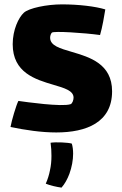

<svg xmlns="http://www.w3.org/2000/svg" viewBox="-20 -594 555 877"><path d="M308 -357C254 -373 209 -385 209 -422C209 -430 212 -440 217 -445C226 -453 364 -444 437 -434C447 -467 457 -525 461 -551C415 -565 339 -574 263 -574C193 -574 112 -557 89 -536C65 -514 38 -458 38 -392C38 -262 142 -231 223 -207C274 -192 316 -180 316 -148C316 -138 311 -121 302 -118C262 -105 99 -128 64 -133C54 -114 33 -43 28 -14C95 0 168 11 237 11C375 11 492 -35 492 -177C492 -303 389 -333 308 -357ZM211 58C214 78 215 98 215 118C215 141 213 163 208 185C204 205 198 225 189 245C208 253 239 260 261 263C276 246 288 224 297 200C308 170 314 137 314 108C314 91 312 75 308 62C294 57 236 54 211 58Z"/></svg>

Font: FilmFarsi Display
Style: Regular
Weight: 400
Designer: Borna Izadpanah
Foundry: Borna Izadpanah
Version: Version 1.000;PS 001.000;hotconv 1.0.88;makeotf.lib2.5.64775